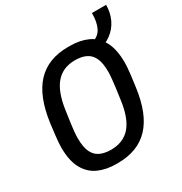

<svg xmlns="http://www.w3.org/2000/svg" viewBox="-184 -932 1026 1080"><g transform="rotate(-30 329.0 -392.0)"><path d="M259.8 10Q194.5 10 144.6 -13Q94.8 -36 66.5 -87.5Q38.2 -139 38.2 -225.8Q38.2 -240 39.6 -257.8Q41 -275.5 44.2 -303.9Q47.5 -332.2 53 -375.5Q75.2 -538.5 149.5 -617.2Q223.8 -696 353.5 -696H365.2Q430.8 -696 480.5 -673.4Q530.2 -650.8 558.5 -598.9Q586.8 -547 586.8 -460.2Q586.8 -446.8 585.4 -428.5Q584 -410.2 580.8 -382Q577.5 -353.8 571.2 -309.8Q550 -147.5 475.8 -68.8Q401.5 10 271.5 10ZM275.2 -74Q355.8 -74 401.4 -126.6Q447 -179.2 461.5 -289.5Q468.5 -337 472.1 -367.1Q475.8 -397.2 477.6 -415Q479.5 -432.8 480 -443.6Q480.5 -454.5 480.5 -462.5Q480.5 -520.5 464.8 -552.9Q449 -585.2 419.9 -598.6Q390.8 -612 349.8 -612Q271.2 -612 225.6 -559.4Q180 -506.8 164.2 -397.2Q157.2 -349.8 153.1 -319.6Q149 -289.5 147.2 -271.4Q145.5 -253.2 145 -242.8Q144.5 -232.2 144.5 -223.5Q144.5 -166.5 160.1 -133.6Q175.8 -100.8 205.4 -87.4Q235 -74 275.2 -74ZM489.2 -593.2V-651.8Q530.2 -663.5 548.1 -699.4Q566 -735.2 566 -794.2H658Q658 -743.8 638 -701.5Q618 -659.2 580.4 -631.1Q542.8 -603 489.2 -593.2Z"/></g></svg>

Font: Chivo Mono Medium
Style: Italic
Weight: 500
Italic angle: -8.05°
Monospace: yes
Designer: Hector Gatti
Foundry: Omnibus-Type
Version: Version 1.008